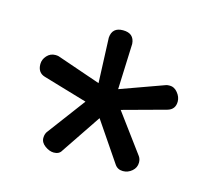

<svg xmlns="http://www.w3.org/2000/svg" viewBox="-64 -806 567 515"><g transform="rotate(15 219.0 -548.5)"><path d="M268 -523 347 -416Q352 -409 352 -399Q352 -385 341 -375.5Q330 -366 316 -366Q301 -366 293 -378L219 -487L145 -377Q139 -366 124 -366Q112 -366 99.5 -375Q87 -384 87 -397Q87 -409 94 -417L171 -520L49 -556Q28 -562 28 -586Q28 -599 37.5 -609.5Q47 -620 61 -620Q66 -620 70 -619L192 -577L187 -702Q189 -731 219 -731Q250 -731 252 -702L247 -575L369 -619Q372 -620 379 -620Q391 -620 400.5 -608.5Q410 -597 410 -584Q410 -562 389 -556Z"/></g></svg>

Font: Dosis
Style: Medium
Weight: 500
Designer: Edgar Tolentino, Pablo Impallari, Igino Marini
Foundry: Edgar Tolentino, Pablo Impallari, Igino Marini
Version: Version 1.007